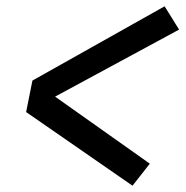

<svg xmlns="http://www.w3.org/2000/svg" viewBox="-20 -631 590 610"><path d="M401 -41 63 -275 83 -375 503 -611 549 -537 155 -324 456 -111Z"/></svg>

Font: Lode Dark
Style: Bold Italic
Weight: 700
Italic angle: -11°
Monospace: yes
Designer: Belleve Invis
Foundry: Belleve Invis
Version: Version 29.2.0; ttfautohint (v1.8.3)